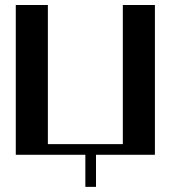

<svg xmlns="http://www.w3.org/2000/svg" viewBox="-20 -603 707 748"><path d="M583.5 -583.5V0H354V125H312.5V0H41.5V-583.5H166.5V-41.5H458.5V-583.5Z"/></svg>

Font: Gputeks
Style: Bold
Weight: 600
Width: 8
Version: Version 0.9